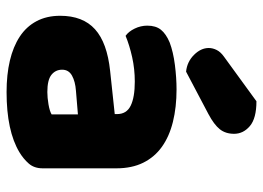

<svg xmlns="http://www.w3.org/2000/svg" viewBox="-128 -656 800 584"><g transform="rotate(90 272.0 -364.0)"><path d="M260 -108Q277 -108 297.5 -111.5Q318 -115 328 -121V-201L256 -195Q228 -193 210 -183Q192 -173 192 -153Q192 -133 207.5 -120.5Q223 -108 260 -108ZM252 -501Q306 -501 350.5 -490Q395 -479 426.5 -456.5Q458 -434 475 -399.5Q492 -365 492 -318V-94Q492 -68 477.5 -51.5Q463 -35 443 -23Q378 16 260 16Q207 16 164.5 6Q122 -4 91.5 -24Q61 -44 44.5 -75Q28 -106 28 -147Q28 -216 69 -253Q110 -290 196 -299L327 -313V-320Q327 -349 301.5 -361.5Q276 -374 228 -374Q190 -374 154 -366Q118 -358 89 -346Q76 -355 67 -373.5Q58 -392 58 -412Q58 -438 70.5 -453.5Q83 -469 109 -480Q138 -491 177.5 -496Q217 -501 252 -501ZM288 -744Q340 -744 363.5 -724Q387 -704 387 -676Q387 -650 373 -632.5Q359 -615 327 -598L198 -530Q168 -533 147 -554Q126 -575 126 -599Q126 -611 132 -623Q138 -635 152 -645Z"/></g></svg>

Font: Baloo Tammudu
Style: Regular
Weight: 400
Designer: Omkar Shende and Ek Type
Foundry: Ek Type
Version: Version 1.007;PS 1.000;hotconv 1.0.88;makeotf.lib2.5.647800